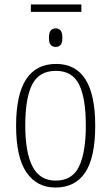

<svg xmlns="http://www.w3.org/2000/svg" viewBox="-20 -829 497 859"><path d="M118 -776V-809H344V-776ZM229 -619Q216 -619 207.5 -627.5Q199 -636 199 -660Q199 -684 207.5 -693Q216 -702 229 -702Q242 -702 250.5 -693Q259 -684 259 -660Q259 -636 250.5 -627.5Q242 -619 229 -619ZM228 10Q145 10 98.5 -57.5Q52 -125 52 -267Q52 -543 231 -543Q406 -543 406 -267Q406 -124 361 -57Q316 10 228 10ZM229 -21Q304 -21 334 -85Q364 -149 364 -267Q364 -391 333.5 -451.5Q303 -512 230 -512Q155 -512 124 -451Q93 -390 93 -267Q93 -147 125.5 -84Q158 -21 229 -21Z"/></svg>

Font: Noto Serif Condensed ExtraLight
Style: Regular
Weight: 200
Width: 3
Designer: Monotype Design Team
Foundry: Monotype Imaging Inc.
Version: Version 2.013; ttfautohint (v1.8.4.7-5d5b)